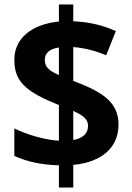

<svg xmlns="http://www.w3.org/2000/svg" viewBox="-20 -779 589 857"><path d="M243 58H307V-43C435 -55 509 -121 509 -223C509 -326 433 -370 307 -418V-569C356 -565 405 -553 454 -532L497 -640C439 -667 376 -681 307 -684V-759H243V-683C118 -670 44 -606 44 -512C44 -415 94 -370 243 -310V-151C182 -154 99 -178 44 -206V-83C101 -57 167 -43 243 -41ZM243 -444C198 -464 180 -480 180 -512C180 -542 201 -561 243 -567ZM307 -154V-284C353 -263 373 -246 373 -217C373 -183 350 -162 307 -154Z"/></svg>

Font: Kathrein 75 Bold
Style: Regular
Weight: 700
Designer: Lazydogs Typefoundry, based on Open Sans by Ascender Corporation
Foundry: Lazydogs Typefoundry
Version: Version 1.003;PS 001.003;hotconv 1.0.88;makeotf.lib2.5.64775